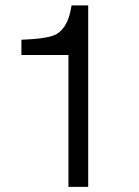

<svg xmlns="http://www.w3.org/2000/svg" viewBox="-20 -707 524 726"><path d="M313.5 -0.5H238.8V-499H61V-556.6Q160.6 -560.5 191.4 -576.7Q238.3 -602.1 250.5 -686.5H313.5Z"/></svg>

Font: SakalBharati
Style: Regular
Weight: 400
Designer: CDAC GIST
Foundry: CDAC
Version: 13.02